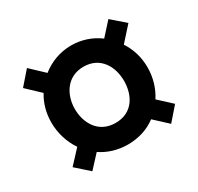

<svg xmlns="http://www.w3.org/2000/svg" viewBox="-105 -573 707 687"><g transform="rotate(-30 249.0 -229.5)"><path d="M151 -232C151 -290 184 -348 253 -348C323 -348 354 -290 354 -232C354 -174 325 -116 253 -116C182 -116 151 -175 151 -232ZM471 -69 418 -118C439 -150 451 -190 451 -232C451 -274 439 -312 418 -344L471 -403L416 -451L368 -398C336 -422 296 -436 253 -436C207 -436 165 -420 131 -393L76 -445L28 -390L83 -338C64 -307 54 -271 54 -232C54 -187 68 -144 91 -111L40 -56L94 -8L142 -60C173 -39 211 -27 253 -27C297 -27 337 -40 369 -64L423 -14Z"/></g></svg>

Font: Hussar Tani
Style: Bold
Weight: 700
Foundry: Cannot Into Space Fonts
Version: Version 0.92